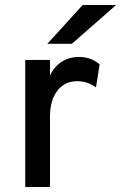

<svg xmlns="http://www.w3.org/2000/svg" viewBox="-20 -752 487 772"><path d="M81.5 0V-511H181V-448Q197.5 -484 228 -503.5Q258.5 -523 297.5 -523Q346.5 -523 380.5 -493L366 -400.5Q348.5 -413.5 330 -419.5Q311.5 -425.5 290 -425.5Q256.5 -425.5 232.2 -408.2Q208 -391 194.5 -359.5Q181 -328 181 -285V0ZM170.5 -576 312.5 -732H447L269 -576Z"/></svg>

Font: Overpass Medium
Style: Regular
Weight: 500
Designer: Delve Withrington, Dave Bailey, Thomas Jockin
Foundry: Delve Fonts LLC
Version: Version 4.000